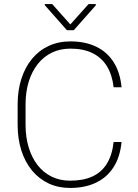

<svg xmlns="http://www.w3.org/2000/svg" viewBox="-20 -927 688 957"><path d="M546.4 -219.2H585.9Q578.6 -144.5 545.9 -93.5Q513.2 -42.5 458.3 -16.4Q403.3 9.8 329.1 9.8Q270 9.8 221.9 -12.9Q173.8 -35.6 139.4 -77.4Q105 -119.1 86.4 -177.2Q67.9 -235.4 67.9 -305.7V-405.3Q67.9 -476.1 86.4 -533.9Q105 -591.8 139.4 -633.5Q173.8 -675.3 222.4 -698Q271 -720.7 331.1 -720.7Q403.8 -720.7 458.5 -694.8Q513.2 -668.9 545.9 -617.9Q578.6 -566.9 585.9 -492.2H546.4Q539.1 -554.2 512.9 -596.9Q486.8 -639.6 441.4 -662.1Q396 -684.6 331.1 -684.6Q279.8 -684.6 238.8 -664.8Q197.8 -645 168.5 -608.2Q139.2 -571.3 123.3 -520.3Q107.4 -469.2 107.4 -406.2V-305.7Q107.4 -243.7 123 -192.1Q138.7 -140.6 167.5 -103.8Q196.3 -66.9 237.3 -46.6Q278.3 -26.4 329.1 -26.4Q394 -26.4 439.9 -47.1Q485.8 -67.9 512.5 -110.8Q539.1 -153.8 546.4 -219.2ZM240.2 -906.7 330.6 -805.2 421.4 -906.7H457.5V-900.4L347.7 -776.4H313.5L203.1 -901.4V-906.7Z"/></svg>

Font: Roboto ExtraLight
Style: Regular
Weight: 250
Designer: Christian Robertson
Foundry: Google
Version: Version 3.009; 2024